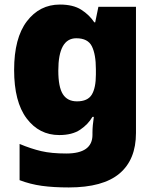

<svg xmlns="http://www.w3.org/2000/svg" viewBox="-20 -583 683 843"><path d="M243 -563Q301 -563 336.5 -540.5Q372 -518 394 -485H398L412 -553H577V1Q577 118 504.5 179Q432 240 282 240Q215 240 164 233Q113 226 66 208V49Q116 70 161 80.5Q206 91 271 91Q386 91 386 9V-1Q386 -30 392 -70H386Q367 -37 332 -13.5Q297 10 240 10Q152 10 97 -63Q42 -136 42 -276Q42 -416 98 -489.5Q154 -563 243 -563ZM315 -415Q236 -415 236 -273Q236 -201 256 -169.5Q276 -138 318 -138Q365 -138 383 -167.5Q401 -197 401 -256V-279Q401 -344 383.5 -379.5Q366 -415 315 -415Z"/></svg>

Font: Noto Sans Arabic Blk
Style: Regular
Weight: 900
Designer: Monotype Design Team, Nadine Chahine, Nizar Qandah and Khaled Hosny
Foundry: Monotype Imaging Inc.
Version: Version 2.012; ttfautohint (v1.8.4.7-5d5b)